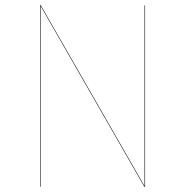

<svg xmlns="http://www.w3.org/2000/svg" viewBox="-20 -700 694 720"><path d="M524 0H521L132 -678V-575V0H130V-680H133L522 -2V-136V-680H524Z"/></svg>

Font: FiraGO Two
Style: Regular
Weight: 100
Designer: bBox Type
Foundry: bBox Type GmbH
Version: Version 1.001